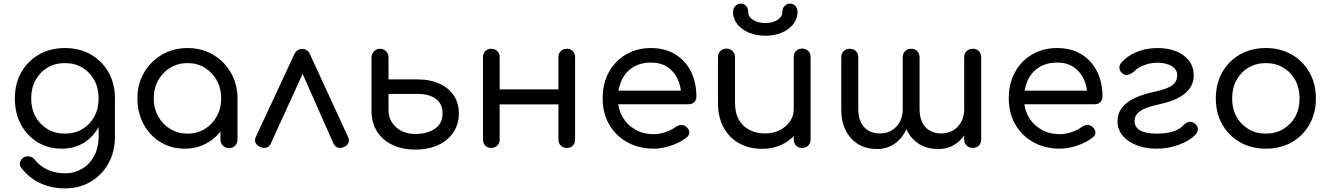

<svg xmlns="http://www.w3.org/2000/svg" viewBox="-20 -816 7340 1059"><path d="M322 4Q246 4 187.5 -31.5Q129 -67 95.5 -129.5Q62 -192 62 -273Q62 -355 97.5 -417.5Q133 -480 195.5 -515.5Q258 -551 338 -551Q419 -551 481 -515.5Q543 -480 578.5 -417.5Q614 -355 614 -273L560 -265Q560 -186 529.5 -125.5Q499 -65 445.5 -30.5Q392 4 322 4ZM338 223Q264 223 202.5 194.5Q141 166 100 113Q87 98 90 81.5Q93 65 108 54Q124 43 142.5 47Q161 51 172 65Q200 100 242.5 120Q285 140 339 140Q390 140 432 115.5Q474 91 499 45Q524 -1 524 -67V-212L555 -290L614 -273V-61Q614 19 579 83.5Q544 148 481.5 185.5Q419 223 338 223ZM338 -79Q393 -79 434.5 -104Q476 -129 500 -172.5Q524 -216 524 -273Q524 -330 500 -374Q476 -418 434.5 -443Q393 -468 338 -468Q284 -468 242 -443Q200 -418 176 -374Q152 -330 152 -273Q152 -216 176 -172.5Q200 -129 242 -104Q284 -79 338 -79Z M998 4Q924 4 865 -32Q806 -68 772 -131Q738 -194 738 -273Q738 -353 774.5 -415.5Q811 -478 873.5 -514.5Q936 -551 1014 -551Q1093 -551 1155 -514.5Q1217 -478 1253.5 -415Q1290 -352 1290 -273L1254 -265Q1254 -189 1220.5 -128Q1187 -67 1129.5 -31.5Q1072 4 998 4ZM1014 -79Q1068 -79 1109.5 -104.5Q1151 -130 1175.5 -174Q1200 -218 1200 -273Q1200 -329 1175.5 -373Q1151 -417 1109.5 -442.5Q1068 -468 1014 -468Q962 -468 919.5 -442.5Q877 -417 852.5 -373Q828 -329 828 -273Q828 -218 852.5 -174Q877 -130 919.5 -104.5Q962 -79 1014 -79ZM1243 1Q1223 1 1209.5 -12.5Q1196 -26 1196 -46V-205L1215 -302L1290 -273V-46Q1290 -26 1277 -12.5Q1264 1 1243 1Z M1647 -546Q1661 -546 1672 -539Q1683 -532 1690 -516L1900 -60Q1908 -42 1901.5 -27.5Q1895 -13 1879 -6Q1859 3 1844 -1.5Q1829 -6 1819 -25L1625 -463H1674L1474 -25Q1466 -7 1449.5 -2Q1433 3 1414 -6Q1396 -14 1389.5 -28.5Q1383 -43 1391 -61L1603 -516Q1617 -546 1647 -546Z M2271 9Q2198 9 2143.5 -17.5Q2089 -44 2059 -92Q2029 -140 2029 -205V-501Q2031 -521 2044 -534Q2057 -547 2076 -547Q2096 -547 2109.5 -533.5Q2123 -520 2123 -500V-378H2286Q2351 -378 2402 -355.5Q2453 -333 2482 -290.5Q2511 -248 2511 -190Q2511 -133 2481.5 -87.5Q2452 -42 2398 -16.5Q2344 9 2271 9ZM2270 -77Q2335 -77 2378 -105.5Q2421 -134 2421 -190Q2421 -244 2383.5 -271Q2346 -298 2286 -298H2123V-207Q2123 -170 2142 -140.5Q2161 -111 2194 -94Q2227 -77 2270 -77Z M3107 0Q3086 0 3073 -13Q3060 -26 3060 -47V-500Q3060 -521 3073 -534Q3086 -547 3107 -547Q3128 -547 3140 -534Q3152 -521 3152 -500V-47Q3152 -26 3140 -13Q3128 0 3107 0ZM2689 0Q2669 0 2656.5 -13Q2644 -26 2644 -47V-500Q2644 -521 2656.5 -534Q2669 -547 2689 -547Q2710 -547 2723 -534Q2736 -521 2736 -500V-47Q2736 -26 2723 -13Q2710 0 2689 0ZM2723 -240V-323H3088V-240Z M3586 4Q3504 4 3440 -31.5Q3376 -67 3340 -129.5Q3304 -192 3304 -273Q3304 -355 3338 -417.5Q3372 -480 3432.5 -515.5Q3493 -551 3571 -551Q3648 -551 3704.5 -516.5Q3761 -482 3791 -421.5Q3821 -361 3821 -282Q3821 -264 3809 -252.5Q3797 -241 3778 -241H3368V-316H3779L3737 -287Q3737 -340 3717 -381.5Q3697 -423 3660 -447Q3623 -471 3571 -471Q3514 -471 3472.5 -445.5Q3431 -420 3409.5 -375Q3388 -330 3388 -273Q3388 -216 3413.5 -171.5Q3439 -127 3483.5 -101.5Q3528 -76 3586 -76Q3619 -76 3652.5 -88Q3686 -100 3707 -116Q3721 -126 3737 -126.5Q3753 -127 3765 -117Q3781 -103 3782 -86.5Q3783 -70 3767 -58Q3734 -31 3683 -13.5Q3632 4 3586 4Z M4184 5Q4114 5 4059 -24.5Q4004 -54 3972 -111Q3940 -168 3940 -250V-501Q3940 -521 3953.5 -534.5Q3967 -548 3987 -548Q4007 -548 4020.5 -534.5Q4034 -521 4034 -501V-250Q4034 -192 4056 -154.5Q4078 -117 4115.5 -98.5Q4153 -80 4200 -80Q4245 -80 4280.5 -98Q4316 -116 4337 -146Q4358 -176 4358 -214H4418Q4417 -152 4386 -102Q4355 -52 4302.5 -23.5Q4250 5 4184 5ZM4404 0Q4384 0 4371 -13Q4358 -26 4358 -47V-501Q4358 -522 4371 -535Q4384 -548 4404 -548Q4425 -548 4438 -535Q4451 -522 4451 -501V-47Q4451 -26 4438 -13Q4425 0 4404 0ZM4201 -619Q4151 -619 4110.5 -636Q4070 -653 4046.5 -683Q4023 -713 4023 -750Q4023 -769 4035.5 -782.5Q4048 -796 4065 -796Q4084 -796 4095.5 -783Q4107 -770 4107 -749Q4107 -723 4134 -706Q4161 -689 4201 -689Q4241 -689 4268 -706Q4295 -723 4295 -749Q4295 -770 4307.5 -783Q4320 -796 4337 -796Q4356 -796 4367.5 -782.5Q4379 -769 4379 -750Q4379 -713 4355.5 -683Q4332 -653 4292 -636Q4252 -619 4201 -619Z M5155 6Q5097 6 5052.5 -20Q5008 -46 4983.5 -95Q4959 -144 4959 -213V-500Q4959 -521 4972 -534Q4985 -547 5005 -547Q5026 -547 5039 -534Q5052 -521 5052 -500V-213Q5052 -170 5067 -140Q5082 -110 5109 -95Q5136 -80 5171 -80Q5227 -80 5262.5 -117.5Q5298 -155 5298 -212H5341Q5340 -148 5316 -99Q5292 -50 5250.5 -22Q5209 6 5155 6ZM4817 6Q4759 6 4715 -20Q4671 -46 4645.5 -95Q4620 -144 4620 -213V-500Q4620 -521 4633.5 -534Q4647 -547 4667 -547Q4688 -547 4701 -534Q4714 -521 4714 -500V-213Q4714 -170 4729 -140Q4744 -110 4771 -95Q4798 -80 4833 -80Q4889 -80 4924 -117.5Q4959 -155 4959 -214H5001Q5001 -150 4977.5 -100Q4954 -50 4912.5 -22Q4871 6 4817 6ZM5345 0Q5325 0 5311.5 -13Q5298 -26 5298 -47V-500Q5298 -521 5311.5 -534Q5325 -547 5345 -547Q5366 -547 5379 -534Q5392 -521 5392 -500V-47Q5392 -26 5379 -13Q5366 0 5345 0Z M5826 4Q5744 4 5680 -31.5Q5616 -67 5580 -129.5Q5544 -192 5544 -273Q5544 -355 5578 -417.5Q5612 -480 5672.5 -515.5Q5733 -551 5811 -551Q5888 -551 5944.5 -516.5Q6001 -482 6031 -421.5Q6061 -361 6061 -282Q6061 -264 6049 -252.5Q6037 -241 6018 -241H5608V-316H6019L5977 -287Q5977 -340 5957 -381.5Q5937 -423 5900 -447Q5863 -471 5811 -471Q5754 -471 5712.5 -445.5Q5671 -420 5649.5 -375Q5628 -330 5628 -273Q5628 -216 5653.5 -171.5Q5679 -127 5723.5 -101.5Q5768 -76 5826 -76Q5859 -76 5892.5 -88Q5926 -100 5947 -116Q5961 -126 5977 -126.5Q5993 -127 6005 -117Q6021 -103 6022 -86.5Q6023 -70 6007 -58Q5974 -31 5923 -13.5Q5872 4 5826 4Z M6359 4Q6298 4 6249 -15Q6200 -34 6172 -68Q6144 -102 6144 -147Q6144 -190 6168 -221.5Q6192 -253 6239.5 -275.5Q6287 -298 6357 -312Q6424 -327 6448.5 -347.5Q6473 -368 6473 -401Q6473 -434 6442 -452Q6411 -470 6365 -470Q6328 -470 6293 -457.5Q6258 -445 6235 -422Q6221 -409 6204.5 -404.5Q6188 -400 6177 -407Q6159 -418 6155 -435.5Q6151 -453 6163 -468Q6193 -505 6246 -528Q6299 -551 6365 -551Q6421 -551 6466 -533.5Q6511 -516 6537.5 -482Q6564 -448 6564 -399Q6564 -343 6519 -303Q6474 -263 6379 -242Q6298 -225 6267.5 -202.5Q6237 -180 6238 -148Q6238 -115 6268 -97Q6298 -79 6359 -79Q6410 -79 6447.5 -90Q6485 -101 6508 -126Q6520 -139 6537 -143.5Q6554 -148 6571 -134Q6587 -121 6587 -104.5Q6587 -88 6574 -73Q6540 -39 6481.5 -17.5Q6423 4 6359 4Z M6962 4Q6882 4 6819.5 -31.5Q6757 -67 6721.5 -129.5Q6686 -192 6686 -273Q6686 -355 6721.5 -417.5Q6757 -480 6819.5 -515.5Q6882 -551 6962 -551Q7042 -551 7104 -515.5Q7166 -480 7202 -417.5Q7238 -355 7238 -273Q7238 -192 7202.5 -129.5Q7167 -67 7105 -31.5Q7043 4 6962 4ZM6962 -79Q7016 -79 7058 -104Q7100 -129 7124 -172.5Q7148 -216 7148 -273Q7148 -330 7124 -374Q7100 -418 7058 -443Q7016 -468 6962 -468Q6908 -468 6866 -443Q6824 -418 6800 -374Q6776 -330 6776 -273Q6776 -216 6800 -172.5Q6824 -129 6866 -104Q6908 -79 6962 -79Z"/></svg>

Font: Comfortaa SemiBold
Style: Regular
Weight: 600
Designer: Johan Aakerlund
Foundry: Johan Aakerlund
Version: Version 3.104; ttfautohint (v1.8.1.43-b0c9)